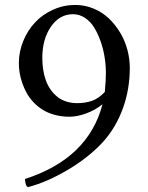

<svg xmlns="http://www.w3.org/2000/svg" viewBox="-20 -753 603 780"><path d="M56.6 -496.1Q56.6 -543 74.5 -586.4Q92.3 -629.9 122.6 -662.1Q152.8 -694.3 195.6 -713.6Q238.3 -732.9 285.6 -732.9Q325.2 -732.9 360.6 -718Q396 -703.1 422.4 -678Q448.7 -652.8 468.3 -620.1Q487.8 -587.4 497.6 -550.5Q507.3 -513.7 507.3 -477.1Q507.3 -390.1 479.2 -312.7Q451.2 -235.4 398.9 -176.8Q339.8 -112.8 254.9 -62.7Q169.9 -12.7 95.2 6.8Q87.9 6.8 84.7 -4.9Q81.5 -16.6 81.5 -25.9Q338.9 -108.9 396.5 -329.6Q367.2 -305.7 330.1 -292.2Q293 -278.8 262.7 -278.8Q230 -278.8 201.7 -286.6Q173.3 -294.4 152.6 -307.6Q131.8 -320.8 115.2 -338.6Q98.6 -356.4 87.9 -376.2Q77.1 -396 69.8 -417.5Q62.5 -439 59.6 -458.5Q56.6 -478 56.6 -496.1ZM151.9 -517.6Q151.9 -493.2 155.3 -470.7Q158.7 -448.2 166 -427.5Q173.3 -406.7 185.1 -389.9Q196.8 -373 212.2 -360.4Q227.5 -347.7 248.5 -340.8Q269.5 -334 294.4 -334Q325.2 -334 352.5 -343Q379.9 -352.1 405.8 -379.4Q410.2 -427.2 410.2 -456.5Q410.2 -487.8 405 -520.5Q399.9 -553.2 388.9 -584.7Q377.9 -616.2 362.8 -640.9Q347.7 -665.5 325.2 -680.4Q302.7 -695.3 276.4 -695.3Q222.2 -695.3 187 -644.8Q151.9 -594.2 151.9 -517.6Z"/></svg>

Font: Crimson
Style: Regular
Weight: 400
Version: Version 0.8